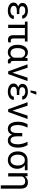

<svg xmlns="http://www.w3.org/2000/svg" viewBox="2094 -2904 1012 5241"><g transform="rotate(90 2600.5 -283.0)"><path d="M104 -249.5C68.4 -226.1 49.3 -191.9 49.3 -147.5C49.3 -49.3 144.5 9.8 274.4 9.8C382.3 9.8 497.1 -41.5 497.1 -154.8H407.2C407.2 -105 355 -61.5 272 -61.5C187.5 -61.5 139.2 -100.6 139.2 -149.4C139.2 -209.5 186.5 -235.8 269 -235.8H363.8V-304.2H269C184.6 -304.2 148.9 -336.4 148.9 -383.3C148.9 -426.8 186 -466.8 272.5 -466.8C342.8 -466.8 398.4 -431.2 398.4 -382.3H488.3C488.3 -478 390.1 -537.6 274.4 -537.6C144 -537.6 58.6 -483.9 58.6 -385.7C58.6 -350.1 78.1 -316.4 112.8 -292.5C124.5 -284.2 137.7 -277.3 152.8 -272C133.8 -266.1 117.7 -258.8 104 -249.5Z M1113.3 -528.3H568.8V-456.1H654.8V0H744.6V-456.1H939.9V-137.7C939.9 -31.7 994.1 5.9 1066.4 5.9C1095.2 5.9 1120.1 0.5 1136.7 -4.4L1135.7 -75.2C1125.5 -73.2 1107.9 -70.3 1091.8 -70.3C1058.1 -70.3 1030.3 -81.5 1030.3 -140.6V-456.1H1113.3Z M1566.9 -528.3 1558.1 -453.1C1554.7 -459 1550.8 -464.4 1546.9 -469.7C1514.6 -513.2 1469.2 -538.1 1407.7 -538.1C1276.4 -538.1 1202.6 -423.3 1202.6 -257.8V-247.6C1202.6 -96.2 1276.9 10.3 1406.7 10.3C1468.8 10.3 1516.1 -14.6 1547.9 -57.1C1552.2 -63 1556.6 -69.3 1561 -75.7C1563 -67.4 1565.4 -60.1 1567.9 -52.7C1585 -8.8 1615.2 10.3 1658.7 10.3C1678.2 10.3 1695.8 8.3 1713.9 -3.9L1704.1 -70.8C1698.7 -69.3 1693.4 -67.9 1685.5 -67.9C1662.1 -67.9 1643.6 -84 1643.6 -146V-528.3ZM1293 -257.8C1293 -371.1 1332 -464.8 1428.7 -464.8C1492.7 -464.8 1529.8 -423.8 1553.2 -370.1C1553.2 -369.6 1553.2 -368.7 1553.7 -368.2V-154.3C1547.4 -139.2 1540 -126 1530.8 -113.8C1507.3 -82.5 1474.6 -63 1427.7 -63C1332 -63 1293 -143.6 1293 -247.6Z M1828.6 -528.3H1735.4L1926.3 0H2002L2192.4 -528.3H2099.6L1964.8 -116.2Z M2313.5 -249.5C2277.8 -226.1 2258.8 -191.9 2258.8 -147.5C2258.8 -49.3 2354 9.8 2483.9 9.8C2591.8 9.8 2706.5 -41.5 2706.5 -154.8H2616.7C2616.7 -105 2564.5 -61.5 2481.4 -61.5C2397 -61.5 2348.6 -100.6 2348.6 -149.4C2348.6 -209.5 2396 -235.8 2478.5 -235.8H2573.2V-304.2H2478.5C2394 -304.2 2358.4 -336.4 2358.4 -383.3C2358.4 -426.8 2395.5 -466.8 2481.9 -466.8C2552.2 -466.8 2607.9 -431.2 2607.9 -382.3H2697.8C2697.8 -478 2599.6 -537.6 2483.9 -537.6C2353.5 -537.6 2268.1 -483.9 2268.1 -385.7C2268.1 -350.1 2287.6 -316.4 2322.3 -292.5C2334 -284.2 2347.2 -277.3 2362.3 -272C2343.3 -266.1 2327.1 -258.8 2313.5 -249.5ZM2446.8 -609.9H2502.9L2564 -769H2479Z M2863.3 -528.3H2770L2960.9 0H3036.6L3227.1 -528.3H3134.3L2999.5 -116.2Z M3370.1 -528.3C3335 -465.3 3302.2 -383.8 3302.2 -269C3302.2 -118.2 3356.4 10.3 3497.1 10.3C3570.3 10.3 3626.5 -27.3 3653.8 -101.1C3654.3 -102.5 3655.3 -104 3655.8 -105.5L3657.2 -101.1C3685.5 -27.3 3740.2 10.3 3814 10.3C3954.6 10.3 4009.3 -118.2 4009.3 -269C4009.3 -383.3 3976.1 -466.3 3940.9 -528.3H3849.1C3888.2 -447.8 3917.5 -361.3 3918.9 -269C3918.9 -159.7 3890.1 -63.5 3810.1 -63.5C3748 -63.5 3701.7 -109.4 3701.7 -233.4V-383.8H3609.4V-233.4C3609.4 -109.4 3563 -63.5 3501 -63.5C3420.9 -63.5 3392.1 -160.2 3392.1 -269C3393.6 -360.8 3422.4 -448.2 3462.4 -528.3Z M4627.4 -528.3H4350.1C4201.7 -528.3 4112.3 -418 4112.3 -270.5V-257.3C4112.3 -105 4202.1 9.8 4351.1 9.8C4498 9.8 4586.9 -106 4586.9 -242.2V-254.9C4586.9 -333.5 4554.2 -400.9 4500 -444.3L4486.8 -454.6H4627.4ZM4202.1 -270.5C4202.1 -367.7 4250 -454.6 4350.1 -454.6H4351.1C4367.2 -454.1 4382.3 -452.1 4395.5 -447.8C4464.8 -425.3 4497.1 -352.1 4497.1 -270.5V-257.3C4497.1 -152.8 4450.2 -63.5 4351.1 -63.5C4250 -63.5 4202.1 -152.8 4202.1 -257.3Z M4788.6 -528.3H4706.5V0H4796.4V-379.4C4800.8 -390.1 4806.2 -399.9 4812 -408.7C4835.4 -443.4 4872.6 -464.8 4925.8 -464.8C4996.1 -464.8 5039.1 -434.6 5039.1 -336.4V202.6H5128.9V-336.9C5128.9 -487.8 5061.5 -538.1 4953.1 -538.1C4886.2 -538.1 4835.4 -510.7 4799.3 -464.8C4797.4 -462.4 4795.4 -459.5 4793.5 -457Z"/></g></svg>

Font: Bert Sans
Style: Regular
Weight: 400
Designer: Christian Robertson (Google), Cristiano Sobral
Foundry: Google, Cristiano Sobral
Version: Version 3.101